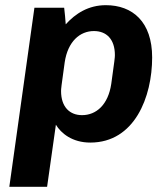

<svg xmlns="http://www.w3.org/2000/svg" viewBox="-20 -541 635 742"><path d="M228 -511H113L16 181H162L196 -59C216 -26 259 10 329 10C500 10 568 -166 568 -319C568 -457 492 -521 389 -521C322 -521 272 -489 234 -447C233 -469 230 -490 228 -511ZM230 -300C242 -381 289 -421 343 -421C391 -421 424 -390 424 -328C424 -319 423 -310 410 -217C398 -136 352 -96 297 -96C250 -96 216 -127 216 -189C216 -198 217 -207 230 -300Z"/></svg>

Font: Chivo
Style: Bold Italic
Weight: 700
Italic angle: -8°
Designer: Hector Gatti
Foundry: Omnibus-Type
Version: Version 1.003;PS 001.003;hotconv 1.0.70;makeotf.lib2.5.58329